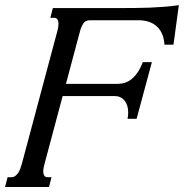

<svg xmlns="http://www.w3.org/2000/svg" viewBox="-87 -748 744 768"><path d="M108.9 0H-66.9L-56.6 -39.1H-42Q-33.2 -39.1 -26.4 -43.9Q-19.5 -48.8 -14.4 -56.4Q-9.3 -64 -5.9 -73.2Q-2.4 -82.5 0 -91.3L142.6 -624.5Q144.5 -631.3 145.8 -638.9Q147 -646.5 147 -653.3Q147 -663.1 143.1 -669.9Q139.2 -676.8 128.9 -676.8H114.3L124.5 -715.8H407.2Q427.7 -715.8 455.8 -716.1Q483.9 -716.3 514.2 -717.5Q544.4 -718.8 574.5 -721.2Q604.5 -723.6 628.4 -727.5L606.9 -569.3H570.8Q569.3 -594.2 561.3 -612.5Q553.2 -630.9 539.8 -642.8Q526.4 -654.8 508.1 -660.9Q489.7 -667 468.8 -667H272.5Q254.9 -667 246.6 -654.5Q238.3 -642.1 233.4 -624.5L176.8 -412.6H384.8Q399.4 -412.6 413.3 -417.2Q427.2 -421.9 439.9 -432.1Q452.6 -442.4 463.9 -459Q475.1 -475.6 484.4 -499.5H520.5L459.5 -272.9H423.3Q424.3 -279.8 425 -285.6Q425.8 -291.5 425.8 -297.4Q425.8 -328.1 410.9 -345.9Q396 -363.8 371.6 -363.8H163.6L90.8 -91.3Q88.9 -84 87.4 -76.7Q85.9 -69.3 85.9 -62.5Q85.9 -52.7 89.8 -45.9Q93.8 -39.1 104.5 -39.1H119.1Z"/></svg>

Font: Arian AMU Serif
Style: Italic
Weight: 400
Italic angle: -15°
Designer: Ruben Hakobyan (Tarumian)
Foundry: Ruben Hakobyan (Tarumian)
Version: Version 1.002